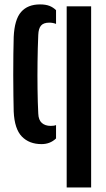

<svg xmlns="http://www.w3.org/2000/svg" viewBox="-20 -628 470 848"><path d="M40.5 -135.5Q40 -164 39.2 -206.5Q38.5 -249 38.5 -296.2Q38.5 -343.5 39 -387.8Q39.5 -432 40.5 -464.5Q44 -542 73.2 -575.2Q102.5 -608.5 156.5 -608.5Q182 -608.5 198.5 -602Q215 -595.5 227.5 -583V-522.5Q213 -528 197.5 -528Q172.5 -528 161.2 -515Q150 -502 149 -473.5Q146.5 -415.5 145.8 -354.5Q145 -293.5 145.8 -234.8Q146.5 -176 149 -126.5Q150 -98 164.8 -85Q179.5 -72 204 -72Q210.5 -72 216.5 -72.8Q222.5 -73.5 227.5 -75.5V-16.5Q201.5 8.5 163.5 8.5Q109 8.5 76.5 -25Q44 -58.5 40.5 -135.5ZM274.5 200V-600H382.5V200Z"/></svg>

Font: Big Shoulders Stencil Display Thin
Style: Bold
Weight: 700
Version: Version 2.001